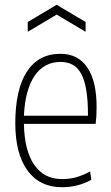

<svg xmlns="http://www.w3.org/2000/svg" viewBox="-20 -774 464 803"><path d="M239 9Q146 9 95 -61Q44 -131 44 -258Q44 -400 92.5 -474.5Q141 -549 233 -549Q306 -549 345 -492Q384 -435 384 -327Q384 -303 383 -287.5Q382 -272 380 -256H80Q82 -145 123 -85Q164 -25 239 -25Q271 -25 298 -32.5Q325 -40 357 -57L362 -22Q306 9 239 9ZM233 -515Q164 -515 124.5 -456.5Q85 -398 80 -290H348Q348 -353 341 -396Q334 -439 319.5 -465.5Q305 -492 283.5 -503.5Q262 -515 233 -515ZM96 -682 217 -754 338 -682V-641L217 -713L96 -641Z"/></svg>

Font: Encode Sans Compressed
Style: Thin
Weight: 100
Designer: Pablo Impallari, Andres Torresi
Foundry: Pablo Impallari, Andres Torresi
Version: Version 1.000; ttfautohint (v1.00) -l 8 -r 50 -G 200 -x 14 -